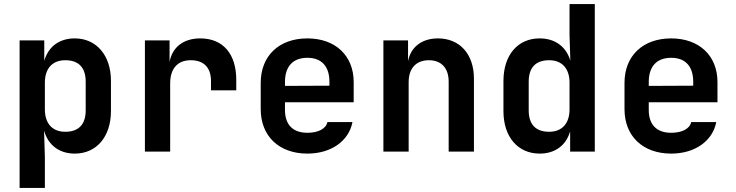

<svg xmlns="http://www.w3.org/2000/svg" viewBox="-20 -750 3640 950"><path d="M77 180H202V26L198 -104C218 -32 273 10 350 10C458 10 529 -74 529 -201V-350C529 -476 457 -560 350 -560C273 -560 219 -519 199 -449V-550H77ZM303 -98C239 -98 202 -139 202 -209V-341C202 -411 239 -452 303 -452C367 -452 404 -418 404 -346V-204C404 -132 367 -98 303 -98Z M697 0H822V-337C822 -410 858 -452 924 -452C988 -452 1024 -416 1024 -349V-303H1149V-355C1149 -484 1083 -560 971 -560C887 -560 832 -516 819 -443V-550H697Z M1501 10C1618 10 1706 -52 1724 -146H1600C1593 -112 1553 -93 1501 -93C1430 -93 1390 -132 1390 -206V-244H1730V-344C1730 -474 1640 -560 1501 -560C1361 -560 1270 -474 1270 -340V-210C1270 -76 1361 10 1501 10ZM1390 -344C1390 -420 1428 -464 1501 -464C1572 -464 1610 -421 1610 -345V-326L1390 -325Z M1877 0H2002V-344C2002 -413 2040 -452 2102 -452C2163 -452 2200 -414 2200 -346V0H2325V-361C2325 -482 2255 -560 2147 -560C2067 -560 2012 -517 1999 -447V-550H1877Z M2650 10C2727 10 2781 -31 2801 -100V0H2923V-730H2798V-576L2802 -450C2781 -520 2726 -560 2650 -560C2542 -560 2471 -478 2471 -349V-200C2471 -72 2543 10 2650 10ZM2697 -98C2633 -98 2596 -132 2596 -204V-346C2596 -418 2633 -452 2697 -452C2761 -452 2798 -411 2798 -341V-209C2798 -139 2761 -98 2697 -98Z M3301 10C3418 10 3506 -52 3524 -146H3400C3393 -112 3353 -93 3301 -93C3230 -93 3190 -132 3190 -206V-244H3530V-344C3530 -474 3440 -560 3301 -560C3161 -560 3070 -474 3070 -340V-210C3070 -76 3161 10 3301 10ZM3190 -344C3190 -420 3228 -464 3301 -464C3372 -464 3410 -421 3410 -345V-326L3190 -325Z"/></svg>

Font: JetBrains Mono
Style: Bold
Weight: 558
Monospace: yes
Designer: Philipp Nurullin, Konstantin Bulenkov
Foundry: JetBrains
Version: Version 2.305